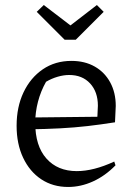

<svg xmlns="http://www.w3.org/2000/svg" viewBox="-20 -735 525 763"><path d="M251 8Q190 8 144 -22.5Q98 -53 72 -108Q46 -163 46 -235Q46 -310 73.5 -368Q101 -426 150 -459.5Q199 -493 264 -493Q317 -493 356.5 -470.5Q396 -448 418 -407.5Q440 -367 440 -314L437 -249Q380 -240 328 -234Q276 -228 219 -225Q162 -222 91 -221L92 -268L367 -271L369 -315Q369 -370 338 -403.5Q307 -437 255 -437Q233 -437 209 -430Q185 -423 163 -410Q142 -373 131 -331Q120 -289 120 -247Q120 -155 164.5 -105Q209 -55 285 -55Q352 -55 434 -93L439 -78Q398 -36 349.5 -14Q301 8 251 8ZM237 -577 126 -688 154 -715 260 -634 365 -715 392 -688 281 -577Z"/></svg>

Font: Piazzolla 24pt
Style: Regular
Weight: 400
Designer: Juan Pablo del Peral
Foundry: Huerta Tipografica
Version: Version 2.005